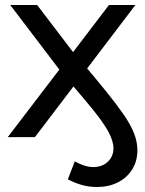

<svg xmlns="http://www.w3.org/2000/svg" viewBox="-20 -550 581 770"><path d="M11 0 218 -271 21 -530H129L273 -341L417 -530H523L120 0ZM368 200Q310 200 252 169L280 97Q297 107 316.5 113.5Q336 120 354 120Q390 120 412.5 98.5Q435 77 435 45Q435 16 415 -21Q395 -58 352.5 -110.5Q310 -163 242 -241L307 -302Q364 -235 406 -183Q448 -131 476 -90.5Q504 -50 517.5 -15.5Q531 19 531 52Q531 97 509.5 130.5Q488 164 451.5 182Q415 200 368 200Z"/></svg>

Font: MOST Montserrat Medium
Style: Regular
Weight: 500
Designer: Julieta Ulanovsky
Foundry: Julieta Ulanovsky
Version: Version 8.000;March 11, 2024;FontCreator 15.0.0.2926 64-bit